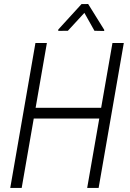

<svg xmlns="http://www.w3.org/2000/svg" viewBox="-20 -922 636 942"><path d="M487.3 -393.1 477.5 -340.3H131.8L141.6 -393.1ZM210 -710.9 86.4 0H30.3L153.8 -710.9ZM587.4 -710.9 463.9 0H407.7L531.7 -710.9ZM412.6 -902.3 491.2 -775.9V-770L443.4 -771L394 -858.9L313 -771L265.6 -770.5L266.1 -777.3L379.9 -901.9Z"/></svg>

Font: Roboto Condensed Light
Style: Italic
Weight: 300
Italic angle: -12°
Designer: Christian Robertson
Foundry: Google
Version: Version 3.0; 2020